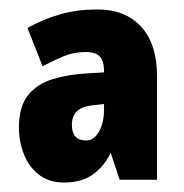

<svg xmlns="http://www.w3.org/2000/svg" viewBox="-20 -742 389 406"><path d="M186 -722Q245 -722 278.5 -685.5Q312 -649 312 -581V-362H233L214 -419Q201 -391 177 -373.5Q153 -356 115 -356Q84 -356 62.5 -372.5Q41 -389 30.5 -416Q20 -443 20 -472Q20 -517 39.5 -541Q59 -565 92.5 -575Q126 -585 167 -587L200 -589V-592Q200 -612 191.5 -622Q183 -632 161 -632Q136 -632 114.5 -623Q93 -614 70 -602L38 -683Q73 -702 108 -712Q143 -722 186 -722ZM173 -519Q132 -514 132 -478Q132 -445 162 -445Q179 -445 189.5 -464Q200 -483 200 -511V-522Z"/></svg>

Font: Noto Sans Lao UI ExtCond Blk
Style: Regular
Weight: 900
Width: 2
Designer: Monotype Design Team
Foundry: Monotype Imaging Inc.
Version: Version 2.000; ttfautohint (v1.8.4.7-5d5b)